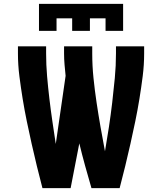

<svg xmlns="http://www.w3.org/2000/svg" viewBox="-20 -975 840 995"><path d="M346 0H200Q185 -57 171 -114.5Q157 -172 144 -230Q131 -288 119 -346Q107 -404 97.5 -462.5Q88 -521 80.5 -580Q73 -639 73 -698V-735H219V-698Q219 -639 224 -580.5Q229 -522 236 -463Q243 -404 251.5 -346Q260 -288 269 -229L320 -582Q317 -611 314.5 -640Q312 -669 312 -698V-735H458V-698Q458 -634 464.5 -570.5Q471 -507 480.5 -443.5Q490 -380 501 -317Q512 -254 524 -191Q535 -254 544.5 -317Q554 -380 561.5 -443.5Q569 -507 575 -570.5Q581 -634 581 -698V-735H727V-698Q727 -639 719.5 -580Q712 -521 702.5 -462.5Q693 -404 681 -346Q669 -288 656 -230Q643 -172 629 -114.5Q615 -57 600 0H454Q437 -58 421 -116Q405 -174 391 -232ZM182 -815V-955H618V-815H527V-880H446V-815H354V-880H273V-815Z"/></svg>

Font: Iosevka Aile Heavy
Style: Regular
Weight: 900
Designer: Belleve Invis
Foundry: Belleve Invis
Version: Version 31.1.0; ttfautohint (v1.8.4)